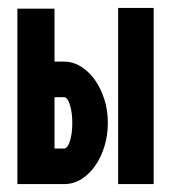

<svg xmlns="http://www.w3.org/2000/svg" viewBox="-20 -468 434 486"><path d="M142 -312Q165 -312 185 -299.5Q205 -287 220 -266Q235 -245 244 -217Q253 -189 253 -157Q253 -126 244.5 -98Q236 -70 221 -48.5Q206 -27 186 -14.5Q166 -2 142 -2H24V-446H118V-312ZM118 -92H142Q151 -92 157 -111Q163 -130 163 -157Q163 -183 157 -202.5Q151 -222 142 -222H118ZM369 -448V-2H279V-448Z"/></svg>

Font: Fundamental  Brigade Condensed
Style: Regular
Weight: 400
Width: 3
Designer: Peter Wiegel, original typeface by Carl Albert Fahrenwaldt 1901
Foundry: Peter Wiegel
Version: Version 0.000 2012 initial release